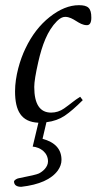

<svg xmlns="http://www.w3.org/2000/svg" viewBox="-20 -460 372 740"><path d="M315 -363C326.3 -363 332 -372.7 332 -392C332 -429 319.4 -440 284 -440C247.3 -440 209.8 -424.8 171.5 -394.5C133.2 -364.2 102 -323.7 78 -273C57.2 -230.3 38 -165.8 38 -108C38 -32.6 62 10.1 128 13L106 105C136 107.7 165 128.3 165 162C165 184.3 144.6 201.2 130 208.5C122.7 212.2 96.7 218.3 52 227C45.5 227.8 34 234.4 34 240C34.7 253.3 44 260 62 260C131.3 252 178.3 231 203 197C212.3 183.7 217 170.1 217 156.3C217 115.3 192.7 88.2 144 75L159 11C186.3 7.7 209.8 -0.7 229.5 -14C249.2 -27.3 272.3 -47.3 299 -74L289 -87C265.3 -72.4 253.4 -60.4 227 -42C211.7 -31.3 195 -26 177 -26C133.7 -26 112 -59 112 -125C112 -143.7 117.2 -175.7 127.5 -221C142.1 -285.2 162.4 -341.4 199.5 -378.5C210.5 -389.5 221 -395 231 -395C264 -395 283.2 -363 315 -363Z"/></svg>

Font: fbb
Style: Italic
Weight: 400
Italic angle: -12°
Designer: David J. Perry, Michael Sharpe
Version: Version 0.991